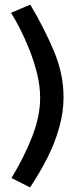

<svg xmlns="http://www.w3.org/2000/svg" viewBox="-20 -770 336 837"><path d="M257 -346Q257 -281 238 -213.5Q219 -146 186 -81Q153 -16 111 47L30 6Q86 -86 120.5 -175Q155 -264 155 -343Q155 -394 142 -447.5Q129 -501 108.5 -552.5Q88 -604 66.5 -646Q45 -688 28 -714L112 -750Q173 -647 215 -547.5Q257 -448 257 -346Z"/></svg>

Font: Raleway Thin SemiBold
Style: Regular
Weight: 600
Version: Version 4.026